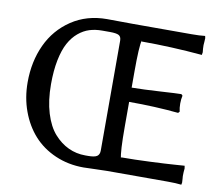

<svg xmlns="http://www.w3.org/2000/svg" viewBox="-75 -746 987 847"><g transform="rotate(10 419.0 -322.5)"><path d="M348.1 -43.9H360.8Q390.1 -43.9 401.1 -51.5Q412.1 -59.1 412.1 -77.1V-568.8Q412.1 -586.9 401.1 -593Q390.1 -599.1 360.8 -599.1H326.2Q295.9 -599.1 270 -591.1Q244.1 -583 220.7 -563.5Q197.3 -543.9 180.7 -513.4Q164.1 -482.9 154.5 -435.5Q145 -388.2 145 -327.1Q145 -253.9 162.1 -198Q179.2 -142.1 208.3 -109.4Q237.3 -76.7 272.7 -60.3Q308.1 -43.9 348.1 -43.9ZM455.1 6.8Q434.6 6.8 399.4 8.3Q364.3 9.8 350.1 9.8Q281.2 9.8 222.9 -15.6Q164.6 -41 125.2 -85Q85.9 -128.9 64 -189Q42 -249 42 -317.9Q42 -410.6 76.9 -486.1Q111.8 -561.5 180.2 -607.2Q248.5 -652.8 338.9 -652.8Q410.2 -651.9 455.1 -651.9H717.8Q753.9 -651.9 777.8 -654.8L779.8 -645Q779.8 -637.2 778.8 -626.7Q777.8 -616.2 777.8 -613.8Q777.8 -597.7 779.8 -582L777.8 -569.8Q639.2 -582 505.9 -582V-586.9Q498 -559.6 498 -444.8V-374Q550.8 -374.5 626 -379.2Q701.2 -383.8 719.2 -383.8L725.1 -377.9Q721.2 -361.8 721.2 -341.8Q721.2 -322.3 725.1 -306.2L719.2 -299.8Q616.2 -310.1 498 -310.1V-200.2Q498 -85.4 505.9 -58.1V-63Q565.4 -63 636 -66.2Q706.5 -69.3 747.1 -72.3L788.1 -75.2L790 -63Q788.1 -47.4 788.1 -28.8Q788.1 -24.9 789.1 -16.4Q790 -7.8 790 0L788.1 9.8Q763.7 6.8 728 6.8Z"/></g></svg>

Font: Linear Smooth Low Contrast
Style: Regular
Weight: 500
Designer: Philipp H. Poll, Flanker
Foundry: Philipp H. Poll, reworked by Flanker
Version: Version 1.010 | FøM Fix